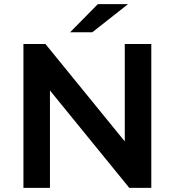

<svg xmlns="http://www.w3.org/2000/svg" viewBox="-20 -914 850 934"><path d="M94 0V-700H201L640 -161H587V-700H716V0H609L170 -539H223V0ZM321 -757 456 -894H603L429 -757Z"/></svg>

Font: MOST Montserrat SemiBold
Style: Regular
Weight: 600
Designer: Julieta Ulanovsky
Foundry: Julieta Ulanovsky
Version: Version 8.000;March 11, 2024;FontCreator 15.0.0.2926 64-bit